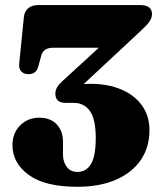

<svg xmlns="http://www.w3.org/2000/svg" viewBox="-20 -720 632 756"><path d="M568.5 -207.5Q568.5 -139.5 534 -89.5Q499.5 -39.5 435.8 -12Q372 15.5 284.5 15.5Q157.5 15.5 93.2 -31.2Q29 -78 29 -149Q29 -195.5 59.2 -226Q89.5 -256.5 134 -256.5Q179 -256.5 203.5 -230.2Q228 -204 228 -161.5V-112Q228 -82.5 243 -62.8Q258 -43 285.5 -43Q319 -43 338 -73.8Q357 -104.5 357 -177.5Q357 -251 334 -283Q311 -315 269.5 -315H238Q198 -315 198 -351.5Q198 -375.5 224 -399L369 -532H188.5Q150 -532 142 -499.5L131.5 -461Q128 -446 118.8 -437Q109.5 -428 92 -428Q75 -428 64.5 -438Q54 -448 55.5 -468.5L74 -652.5Q76 -674 90.5 -687Q105 -700 130 -700H532Q578.5 -700 578.5 -664Q578.5 -651 569.8 -637.2Q561 -623.5 538.5 -602.5L309.5 -389Q321.5 -390 334.5 -390Q404.5 -390 457.2 -367.8Q510 -345.5 539.2 -304.5Q568.5 -263.5 568.5 -207.5Z"/></svg>

Font: Fraunces 72pt Soft Black
Style: Regular
Weight: 900
Version: Version 1.000;[b76b70a41]